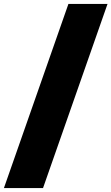

<svg xmlns="http://www.w3.org/2000/svg" viewBox="-60 -862 570 982"><path d="M-40 100 290 -842H490L160 100Z"/></svg>

Font: MOST Montserrat Black
Style: Regular
Weight: 900
Designer: Julieta Ulanovsky
Foundry: Julieta Ulanovsky
Version: Version 8.000;March 11, 2024;FontCreator 15.0.0.2926 64-bit